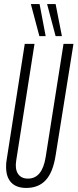

<svg xmlns="http://www.w3.org/2000/svg" viewBox="-20 -916 382 946"><path d="M109 10Q61 10 35.5 -16.5Q10 -43 10 -94Q10 -105 10.5 -111.5Q11 -118 13 -130L102 -700H150L60 -126Q53 -84 68.5 -60Q84 -36 118 -36Q188 -36 205 -142L293 -700H342L254 -150Q241 -67 205.5 -28.5Q170 10 109 10ZM174 -738 132 -896H175L205 -738ZM254 -738 212 -896H254L285 -738Z"/></svg>

Font: Georama ExtraCondensed Light
Style: Italic
Weight: 300
Width: 2
Italic angle: -9°
Designer: Jean-Baptiste Levee
Foundry: Production Type
Version: Version 1.000